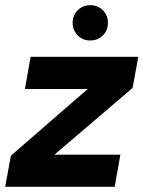

<svg xmlns="http://www.w3.org/2000/svg" viewBox="-32 -720 553 740"><path d="M-12 0 10 -120 306 -377H64L86 -501H501L479 -381L178 -124H432L410 0ZM316 -564Q287 -564 267.5 -583.5Q248 -603 248 -632Q248 -661 267.5 -680.5Q287 -700 316 -700Q345 -700 364.5 -680.5Q384 -661 384 -632Q384 -603 364.5 -583.5Q345 -564 316 -564Z"/></svg>

Font: DM Sans 18pt Black
Style: Italic
Weight: 900
Italic angle: -10°
Designer: Colophon Foundry, Jonny Pinhorn
Foundry: Colophon Foundry
Version: Version 4.004;gftools[0.9.30]